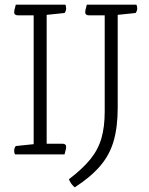

<svg xmlns="http://www.w3.org/2000/svg" viewBox="-20 -665 642 827"><path d="M258 0H45Q41 -6 41 -16Q41 -27 48 -36L125 -44V-599H57Q41 -599 41 -613Q41 -620 46 -637L48 -645H261Q265 -639 265 -629Q265 -618 258 -609L181 -601V-46H249Q265 -46 265 -32Q265 -25 260 -8ZM431 -184V-599H363Q347 -599 347 -613Q347 -620 352 -637L354 -645H567Q571 -639 571 -629Q571 -618 564 -609L487 -601V-201Q487 -118 469.5 -57.5Q452 3 411 50.5Q370 98 302 142Q284 127 277 107Q336 62 369.5 20.5Q403 -21 417 -70Q431 -119 431 -184Z"/></svg>

Font: Scope One
Style: Regular
Weight: 400
Designer: Dalton Maag Ltd
Foundry: Dalton Maag Ltd
Version: Version 1.001; ttfautohint (v1.4.1) -l 11 -r 50 -G 50 -x 14 